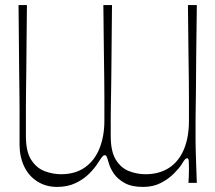

<svg xmlns="http://www.w3.org/2000/svg" viewBox="-20 -720 847 756"><path d="M755 -700Q753 -574 752.5 -493Q752 -412 751.5 -363.5Q751 -315 750.5 -288.5Q750 -262 750 -245.5Q750 -229 750 -210Q750 -186 750 -170Q750 -154 750.5 -134Q751 -114 752 -83Q753 -52 755 0H722Q723 -14 723.5 -28Q724 -42 724 -51Q724 -80 723 -88.5Q722 -97 717 -97Q713 -97 708.5 -92.5Q704 -88 694 -71Q685 -57 664 -36Q643 -15 613 0.5Q583 16 543 16Q499 16 471.5 1Q444 -14 429 -35.5Q414 -57 408 -79Q402 -100 399.5 -104.5Q397 -109 392 -109Q388 -109 383.5 -104Q379 -99 368 -82Q354 -59 331.5 -36.5Q309 -14 277.5 1Q246 16 205 16Q161 16 127 -5.5Q93 -27 75 -65Q57 -103 57 -151Q57 -194 57 -226.5Q57 -259 57 -289Q57 -319 56.5 -353Q56 -387 55.5 -433Q55 -479 54.5 -544Q54 -609 53 -700H86Q85 -610 84.5 -546Q84 -482 83.5 -437.5Q83 -393 82.5 -361Q82 -329 82 -302.5Q82 -276 82 -248Q82 -220 82 -184Q82 -123 103 -90.5Q124 -58 156 -46Q188 -34 220 -34Q276 -34 314 -60.5Q352 -87 371.5 -135Q391 -183 391 -245Q391 -270 391 -290Q391 -310 391 -336Q391 -362 390.5 -405.5Q390 -449 389 -520Q388 -591 387 -700H421Q420 -609 419.5 -544.5Q419 -480 418.5 -435.5Q418 -391 417.5 -359Q417 -327 416.5 -300.5Q416 -274 416 -247Q416 -220 416 -184Q416 -123 436.5 -90.5Q457 -58 488.5 -46Q520 -34 553 -34Q607 -34 645.5 -59Q684 -84 704 -131.5Q724 -179 724 -245Q724 -270 724 -290.5Q724 -311 724 -337Q724 -363 723.5 -406.5Q723 -450 722 -520.5Q721 -591 720 -700Z"/></svg>

Font: Ojuju Light
Style: Regular
Weight: 300
Designer: Chisaokwu Joboson, Mirko Velimirovic
Foundry: Udi Foundry
Version: Version 1.000